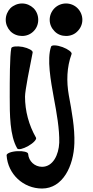

<svg xmlns="http://www.w3.org/2000/svg" viewBox="-20 -823 534 1105"><path d="M200 -709C200 -734 191 -758 173 -776C155 -793 132 -803 107 -803C82 -803 58 -793 40 -776C23 -758 13 -734 13 -709C13 -684 23 -661 40 -643C58 -625 82 -616 107 -616C132 -616 155 -625 173 -643C191 -661 200 -684 200 -709ZM454 -709C454 -734 444 -758 426 -776C409 -793 385 -803 360 -803C335 -803 311 -793 294 -776C276 -758 266 -734 266 -709C266 -684 276 -661 294 -643C311 -625 335 -616 360 -616C385 -616 409 -625 426 -643C444 -661 454 -684 454 -709ZM274 -555C249 -483 272 -358 290 -259C306 -174 323 -79 321 -2C318 68 285 137 222 137C180 137 145 105 142 63C142 52 113 45 79 47C44 49 17 60 18 71C25 179 114 262 222 262C341 262 404 133 408 2C411 -86 393 -183 376 -275C362 -354 364 -436 392 -512C396 -522 372 -540 340 -552C307 -564 278 -565 274 -555ZM45 -546C36 -500 36 -360 36 -267C36 -164 36 -43 79 31C85 41 113 34 143 17C173 0 193 -22 187 -31C146 -103 124 -184 124 -267C124 -302 151 -436 168 -521C170 -532 144 -546 111 -553C77 -559 48 -556 45 -546Z"/></svg>

Font: Nupuram
Style: Bold
Weight: 700
Designer: Santhosh Thottingal (santhosh.thottingal@gmail.com)
Foundry: SMC
Version: Version 1.000